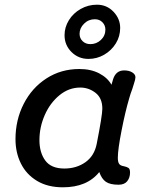

<svg xmlns="http://www.w3.org/2000/svg" viewBox="-20 -788 660 818"><path d="M534 -53Q534 -31 522 -16Q510 -1 485 -1Q449 -1 431 -13.5Q413 -26 403 -55Q351 10 248 10Q183 10 137.5 -17.5Q92 -45 69 -91.5Q46 -138 46 -195Q46 -277 81 -345.5Q116 -414 178 -454Q240 -494 318 -494Q367 -494 402.5 -475.5Q438 -457 455 -427L462 -451Q474 -488 509 -488Q530 -488 543.5 -479.5Q557 -471 557 -459Q557 -450 551 -432.5Q545 -415 544 -410Q535 -386 531 -371Q514 -314 498 -232.5Q482 -151 482 -116Q482 -98 487.5 -90Q493 -82 507 -80Q521 -77 527.5 -72.5Q534 -68 534 -53ZM392 -175Q416 -297 416 -325Q416 -370 387 -392.5Q358 -415 322 -415Q273 -415 233 -382Q193 -349 170.5 -297.5Q148 -246 148 -191Q148 -138 173 -104Q198 -70 254 -70Q306 -70 344 -97Q382 -124 392 -175ZM255 -638Q255 -672 273.5 -702Q292 -732 324 -750Q356 -768 393 -768Q435 -768 463.5 -738Q492 -708 492 -669Q492 -633 473.5 -603Q455 -573 424 -555Q393 -537 357 -537Q314 -537 284.5 -566.5Q255 -596 255 -638ZM429 -662Q429 -680 416.5 -693Q404 -706 384 -706Q357 -706 338 -687Q319 -668 319 -644Q319 -625 332 -612.5Q345 -600 365 -600Q391 -600 410 -618Q429 -636 429 -662Z"/></svg>

Font: Mali Medium
Style: Italic
Weight: 500
Italic angle: -10°
Version: Version 1.000; ttfautohint (v1.6)